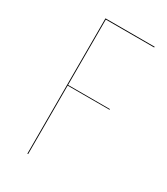

<svg xmlns="http://www.w3.org/2000/svg" viewBox="-172 -758 728 836"><g transform="rotate(30 192.5 -340.0)"><path d="M105.5 0V-680.2H353L352.5 -676.3H109.4V-347.7H319.8V-344.2H109.4V0Z"/></g></svg>

Font: Fira Sans Compressed Four
Style: Regular
Weight: 100
Width: 1
Designer: Carrois Corporate & Edenspiekermann AG
Foundry: Carrois Corporate GbR & Edenspiekermann AG
Version: Version 4.203;PS 004.203;hotconv 1.0.88;makeotf.lib2.5.64775